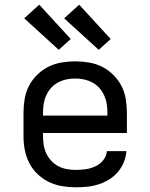

<svg xmlns="http://www.w3.org/2000/svg" viewBox="-20 -789 640 817"><path d="M302 8Q273 8 243.5 3Q214 -2 187.5 -15Q161 -28 139.5 -48.5Q118 -69 104.5 -95.5Q91 -122 85.5 -151Q80 -180 80 -210V-310Q80 -339 85 -368.5Q90 -398 103.5 -424Q117 -450 138.5 -471Q160 -492 186 -505Q212 -518 241.5 -523Q271 -528 300 -528Q329 -528 358.5 -523Q388 -518 414 -505Q440 -492 461.5 -471Q483 -450 496.5 -424Q510 -398 515 -368.5Q520 -339 520 -310V-223H163V-210Q163 -191 166 -172Q169 -153 177 -136Q185 -119 198.5 -104.5Q212 -90 228.5 -81.5Q245 -73 264 -69.5Q283 -66 302 -66Q324 -66 345 -69Q366 -72 385.5 -81Q405 -90 419 -107Q433 -124 435 -146H518Q516 -121 506.5 -98Q497 -75 481 -56.5Q465 -38 444 -25Q423 -12 399.5 -4.5Q376 3 351.5 5.5Q327 8 302 8ZM163 -297H437V-310Q437 -329 434 -347.5Q431 -366 423 -383.5Q415 -401 402.5 -415Q390 -429 373 -438Q356 -447 337.5 -451Q319 -455 300 -455Q281 -455 262.5 -451Q244 -447 227 -438Q210 -429 197.5 -415Q185 -401 177 -383.5Q169 -366 166 -347.5Q163 -329 163 -310ZM400 -577 253 -711 317 -769 451 -623ZM230 -577 83 -711 147 -769 281 -623Z"/></svg>

Font: Iosevka Custom Extended
Style: Regular
Weight: 400
Width: 7
Monospace: yes
Designer: Belleve Invis
Foundry: Belleve Invis
Version: Version 11.2.4; ttfautohint (v1.8.4)